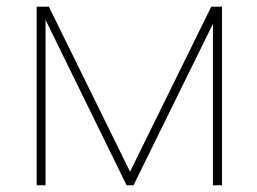

<svg xmlns="http://www.w3.org/2000/svg" viewBox="-20 -548 761 568"><path d="M124.5 -528.3C124.5 -528.3 88.4 -528.3 88.4 -528.3C88.4 -528.3 88.4 0 88.4 0C88.4 0 114.7 0 114.7 0C114.7 0 114.7 -489.3 114.7 -489.3C114.7 -489.3 354.5 0 354.5 0C354.5 0 375 0 375 0C375 0 609.9 -477.5 609.9 -477.5C609.9 -477.5 609.9 0 609.9 0C609.9 0 636.7 0 636.7 0C636.7 0 636.7 -528.3 636.7 -528.3C636.7 -528.3 605 -528.3 605 -528.3C605 -528.3 364.7 -40 364.7 -40C364.7 -40 124.5 -528.3 124.5 -528.3Z"/></svg>

Font: WOX
Style: Regular
Weight: 500
Designer: Google
Foundry: ""
Version: ""